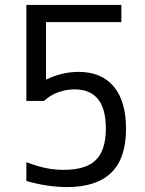

<svg xmlns="http://www.w3.org/2000/svg" viewBox="-20 -750 590 780"><path d="M252 10Q213 10 170 3.5Q127 -3 87 -15V-91Q114 -81 138.5 -74Q163 -67 187.5 -63.5Q212 -60 239 -60Q329 -60 369.5 -100Q410 -140 410 -228Q410 -308 378 -347.5Q346 -387 283 -387Q249 -387 216 -375Q183 -363 159 -340H87V-730H473V-660H167V-428H171Q199 -442 232 -450Q265 -458 299 -458Q392 -458 442 -398.5Q492 -339 492 -227Q492 -107 432 -48.5Q372 10 252 10Z"/></svg>

Font: M PLUS Code Latin SemiExpanded
Style: Regular
Weight: 400
Width: 6
Designer: Coji Morishita
Foundry: UNDERFOREST DESIGN
Version: Version 1.002; ttfautohint (v1.8.3)